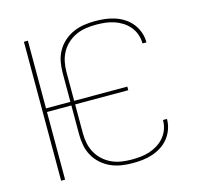

<svg xmlns="http://www.w3.org/2000/svg" viewBox="-108 -858 1016 981"><g transform="rotate(-15 400.0 -367.5)"><path d="M476 8Q447 8 417.5 3.5Q388 -1 361 -13Q334 -25 311.5 -45Q289 -65 274.5 -91Q260 -117 254.5 -146Q249 -175 249 -205V-358H120V0H99V-735H120V-377H249V-530Q249 -560 254.5 -589Q260 -618 274.5 -644Q289 -670 311.5 -690Q334 -710 361 -722Q388 -734 417.5 -738.5Q447 -743 476 -743Q503 -743 529.5 -740Q556 -737 581.5 -728.5Q607 -720 629.5 -705.5Q652 -691 668.5 -670Q685 -649 694 -623.5Q703 -598 703 -571V-570H682V-571Q682 -595 674 -618Q666 -641 650.5 -659.5Q635 -678 614.5 -691Q594 -704 571 -711.5Q548 -719 524 -721.5Q500 -724 476 -724Q449 -724 422.5 -720Q396 -716 371.5 -705Q347 -694 326.5 -675.5Q306 -657 293 -633.5Q280 -610 274.5 -583.5Q269 -557 269 -530V-377H550V-358H269V-205Q269 -178 274.5 -151.5Q280 -125 293 -101.5Q306 -78 326.5 -59.5Q347 -41 371.5 -30Q396 -19 422.5 -15Q449 -11 476 -11Q500 -11 524 -13.5Q548 -16 571 -23.5Q594 -31 614.5 -44Q635 -57 650.5 -75.5Q666 -94 674 -117Q682 -140 682 -164V-165H703V-164Q703 -137 694 -111.5Q685 -86 668.5 -65Q652 -44 629.5 -29.5Q607 -15 581.5 -6.5Q556 2 529.5 5Q503 8 476 8Z"/></g></svg>

Font: Iosevka Aile Thin
Style: Regular
Weight: 100
Designer: Belleve Invis
Foundry: Belleve Invis
Version: Version 31.1.0; ttfautohint (v1.8.4)